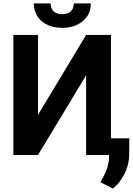

<svg xmlns="http://www.w3.org/2000/svg" viewBox="-20 -918 786 1137"><path d="M490 -711 205 -238V-711H59V0H205L490 -472V0H637V-711ZM349 -834C306 -834 280 -855 280 -898H180C180 -877 184 -858 192 -840C215 -786 272 -753 349 -753C374 -753 397 -757 418 -764C473 -783 518 -825 518 -898H417C417 -857 392 -834 349 -834ZM575 161 649 199C663 187 676 174 688 158C718 118 745 64 745 -3L746 -99H626V4C626 74 599 115 575 161Z"/></svg>

Font: Asimov
Style: Regular
Weight: 500
Designer: Google
Version: Version 2.000980; 2014